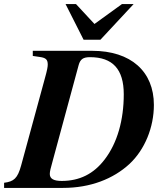

<svg xmlns="http://www.w3.org/2000/svg" viewBox="-66 -917 808 937"><path d="M586 -897H529L395 -800L305 -897H254L342 -723H424ZM318 -600C326 -628 340 -638 373 -638C484 -638 538 -579 538 -457C538 -332 507 -220 445 -139C391 -68 322 -34 235 -34C197 -34 177 -44 177 -68C177 -80 181 -96 192 -135ZM37 -109C20 -47 2 -31 -46 -25V0H242C375 0 487 -44 566 -117C641 -187 685 -296 685 -405C685 -568 573 -669 384 -669H94V-644L128 -639C158 -635 167 -626 167 -602C167 -592 165 -577 152 -531Z"/></svg>

Font: XITS
Style: Bold Italic
Weight: 700
Italic angle: -16.33°
Designer: MicroPress Inc., with final additions and corrections provided by Coen Hoffman, Elsevier (retired)
Version: Version 1.302